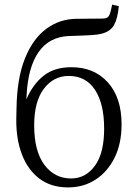

<svg xmlns="http://www.w3.org/2000/svg" viewBox="-20 -803 596 837"><path d="M277 14Q202 14 151.5 -24.5Q101 -63 75.5 -130Q50 -197 51 -283L52 -331Q54 -461 88.5 -547.5Q123 -634 182 -677.5Q241 -721 315 -721Q339 -721 364.5 -721.5Q390 -722 423 -722Q440 -722 447.5 -726.5Q455 -731 459 -743Q462 -751 464.5 -762.5Q467 -774 469 -783L498 -776Q493 -723 477.5 -694.5Q462 -666 423 -656Q409 -652 379 -650Q349 -648 282 -646Q195 -643 148.5 -576.5Q102 -510 96 -388L95 -370Q124 -437 171 -473.5Q218 -510 291 -510Q391 -510 450.5 -443.5Q510 -377 510 -261Q510 -177 479.5 -115.5Q449 -54 396.5 -20Q344 14 277 14ZM290 -25Q353 -25 393.5 -80Q434 -135 434 -242Q434 -351 394 -411.5Q354 -472 280 -472Q214 -472 171.5 -416.5Q129 -361 129 -257Q129 -144 173.5 -84.5Q218 -25 290 -25Z"/></svg>

Font: Literata 36pt Light
Style: Regular
Weight: 300
Designer: Latin by Veronika Burian and Jose Scaglione. Greek by Irene Vlachou. Cyrillic by Vera Evstafieva.
Foundry: TypeTogether
Version: Version 3.002